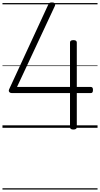

<svg xmlns="http://www.w3.org/2000/svg" viewBox="-20 -1035 810 1555"><path d="M574 14Q560 14 553.5 9Q547 4 547 -5V-281H76Q63 -281 55.5 -289.5Q48 -298 54 -312L370 -996Q375 -1008 382 -1012Q389 -1016 404 -1015Q413 -1015 419 -1011.5Q425 -1008 426.5 -1001.5Q428 -995 424 -986L118 -331H547V-691Q547 -710 574 -710Q589 -710 595.5 -705Q602 -700 602 -691V-331H714Q723 -331 728 -326Q733 -321 733 -307Q733 -294 729 -287.5Q725 -281 714 -281H602V-5Q602 14 574 14ZM0 490H770V500H0ZM0 -20H770V0H0ZM0 -505H770V-500H0ZM0 -1010H770V-1000H0Z"/></svg>

Font: Playwrite ES Guides
Style: Regular
Weight: 400
Designer: Veronika Burian, José Scaglione
Foundry: TypeTogether
Version: Version 1.003